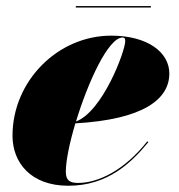

<svg xmlns="http://www.w3.org/2000/svg" viewBox="-20 -584 572 614"><path d="M222.5 -564.5V-560H462.5V-564.5ZM190.5 -35C190.5 -70 202.5 -127.5 221 -189.5C438.5 -202 521.5 -266.5 521.5 -349C521.5 -416.5 452.5 -470 335.5 -470C165 -470 20 -325 20 -150C20 -65 77.5 10 198.5 10C325 10 400.5 -64 454.5 -129.5L451 -132C377 -38.5 293.5 1 230 1C203.5 1 190.5 -6.5 190.5 -35ZM372 -464C378.5 -464 380.5 -460 380.5 -452.5C380.5 -421 308.5 -227.5 223 -195.5C261.5 -322 326.5 -464 372 -464Z"/></svg>

Font: Bodoni* 36pt Fatface
Style: Italic
Weight: 900
Italic angle: -13°
Version: Version 2.3